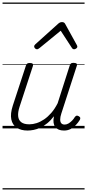

<svg xmlns="http://www.w3.org/2000/svg" viewBox="-20 -1011 686 1512"><path d="M197 17Q146 17 112 -5Q78 -27 69 -71Q60 -115 81 -180L184 -494Q188 -506 194.5 -510.5Q201 -515 215 -515Q231 -515 237 -509Q243 -503 239 -491L134 -170Q120 -127 123 -96Q126 -65 147.5 -48.5Q169 -32 211 -32Q239 -32 268.5 -41.5Q298 -51 327.5 -71Q357 -91 384 -122Q411 -153 434 -198L529 -495Q534 -508 539.5 -512Q545 -516 559 -516Q576 -516 582.5 -510.5Q589 -505 585 -493L463 -117Q454 -90 454 -70Q454 -50 463 -40Q472 -30 489 -30Q505 -30 520 -39Q535 -48 548 -61.5Q561 -75 569 -89Q573 -95 580.5 -99Q588 -103 600 -96Q611 -90 612 -82Q613 -74 608 -66Q596 -46 578 -27Q560 -8 537 4.5Q514 17 484 17Q460 17 443 10Q426 3 415.5 -10.5Q405 -24 402 -44Q399 -64 404 -91V-95Q380 -63 353 -41Q326 -19 298.5 -6Q271 7 245 12Q219 17 197 17ZM271 -623Q263 -623 256 -630Q249 -637 249 -645Q249 -650 251.5 -654Q254 -658 258 -662L439 -825Q447 -832 454 -834.5Q461 -837 469 -837Q476 -837 482.5 -834Q489 -831 493 -823L583 -660Q586 -655 587.5 -651Q589 -647 589 -644Q589 -635 580 -629Q571 -623 564 -623Q558 -623 553.5 -626Q549 -629 546 -634L458 -769L293 -634Q286 -629 281.5 -626Q277 -623 271 -623ZM0 471H646V481H0ZM0 -20H646V0H0ZM0 -505H646V-500H0ZM0 -991H646V-981H0Z"/></svg>

Font: Playwrite IE Guides
Style: Regular
Weight: 400
Designer: Veronika Burian, José Scaglione
Foundry: TypeTogether
Version: Version 1.003